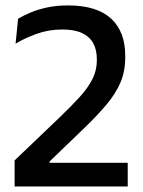

<svg xmlns="http://www.w3.org/2000/svg" viewBox="-20 -670 515 690"><path d="M439 0H32.5V-93.5L191.5 -245.5Q235.5 -287.5 265.8 -320.8Q296 -354 312 -385.5Q328 -417 328 -452.5V-457.5Q328 -491 315 -514.8Q302 -538.5 274.8 -551.2Q247.5 -564 204 -564Q155 -564 112 -548.5Q69 -533 36 -513L45 -602.5Q64.5 -614.5 91 -625.5Q117.5 -636.5 150.8 -643.5Q184 -650.5 224.5 -650.5Q327.5 -650.5 378.8 -603.5Q430 -556.5 430 -470V-463Q430 -413.5 412.8 -373.2Q395.5 -333 362.2 -293.5Q329 -254 280.5 -207.5L158 -89.5V-68L117 -85H439Z"/></svg>

Font: Anek Malayalam Medium
Style: Regular
Weight: 500
Designer: Maithili Shingre (Malayalam) & Yesha Goshar (Latin)
Foundry: Ek Type
Version: Version 1.003